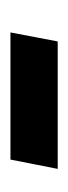

<svg xmlns="http://www.w3.org/2000/svg" viewBox="100 -450 132 373"><g transform="rotate(90 166.5 -264.0)"><path d="M308.6 -309.6 290.5 -217.8H43.5L61 -309.6Z"/></g></svg>

Font: Arimo Medium
Style: Italic
Weight: 500
Italic angle: -12°
Designer: Steve Matteson
Foundry: Monotype Imaging Inc.
Version: Version 1.33